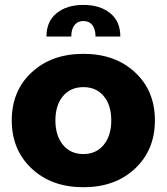

<svg xmlns="http://www.w3.org/2000/svg" viewBox="-20 -765 692 797"><path d="M172.9 -613.3Q172.9 -676.3 215.1 -710.4Q257.3 -744.6 326.2 -744.6Q395 -744.6 437.3 -710.4Q479.5 -676.3 479.5 -613.3H376.5Q376.5 -643.6 363.5 -660.6Q350.6 -677.7 326.2 -677.7Q302.2 -677.7 289.1 -660.6Q275.9 -643.6 275.9 -613.3ZM28.8 -265.1Q28.8 -388.2 111.6 -464.8Q194.3 -541.5 326.2 -541.5Q458 -541.5 540.5 -464.8Q623 -388.2 623 -265.1Q623 -142.6 540.5 -65.2Q458 12.2 326.2 12.2Q194.3 12.2 111.6 -65.2Q28.8 -142.6 28.8 -265.1ZM326.2 -125.5Q378.9 -125.5 410.4 -163.6Q441.9 -201.7 441.9 -265.1Q441.9 -328.6 410.6 -366Q379.4 -403.3 326.2 -403.3Q272.9 -403.3 241.5 -366Q210 -328.6 210 -265.1Q210 -201.7 241.5 -163.6Q272.9 -125.5 326.2 -125.5Z"/></svg>

Font: Epilogue ExtraBold
Style: Regular
Weight: 800
Designer: Tyler Finck
Foundry: Etcetera Type Co
Version: Version 2.112